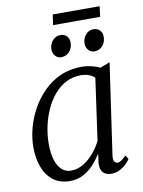

<svg xmlns="http://www.w3.org/2000/svg" viewBox="-93 -908 733 982"><g transform="rotate(-10 273.5 -417.0)"><path d="M426.5 -82.5Q423 -58 430 -49.2Q437 -40.5 446 -40.5Q455.5 -40.5 466.5 -48Q477.5 -55.5 491 -69.5L504 -49.5Q500 -42.5 486.5 -28.2Q473 -14 452.2 -2Q431.5 10 405.5 10Q378 10 362.5 -6Q347 -22 349.5 -58L356 -103.5Q338.5 -75.5 314.8 -49.2Q291 -23 260 -6.5Q229 10 190 10Q139.5 10 105 -15.8Q70.5 -41.5 52.8 -87.2Q35 -133 35 -193Q35 -240 48.2 -290.8Q61.5 -341.5 87.5 -388.5Q113.5 -435.5 151.5 -473.5Q189.5 -511.5 239.2 -533.5Q289 -555.5 350 -555.5Q372.5 -555.5 398 -549.8Q423.5 -544 444 -534L494.5 -553.5ZM409 -488Q396 -500.5 377.8 -507Q359.5 -513.5 337.5 -513.5Q295 -513.5 260 -495Q225 -476.5 198.2 -444.8Q171.5 -413 153 -372Q134.5 -331 125 -286Q115.5 -241 115.5 -196.5Q115.5 -145 126.8 -110.5Q138 -76 158 -58.8Q178 -41.5 204 -41.5Q231.5 -41.5 255.8 -53Q280 -64.5 300.5 -83Q321 -101.5 337.2 -123.8Q353.5 -146 364 -168ZM256 -621.5Q238 -621.5 225.2 -635.5Q212.5 -649.5 213 -671.5Q214 -697.5 230.5 -715.8Q247 -734 270 -734Q292 -734 304 -720.5Q316 -707 315.5 -687.5Q315.5 -658.5 298.5 -640Q281.5 -621.5 256 -621.5ZM428 -621.5Q410 -621.5 397.2 -635.5Q384.5 -649.5 385 -671.5Q386 -697.5 402 -715.8Q418 -734 441.5 -734Q463.5 -734 475.8 -720.5Q488 -707 487.5 -687.5Q487.5 -658.5 470.5 -640Q453.5 -621.5 428 -621.5ZM250.5 -844.5H494L487.5 -790.5H243Z"/></g></svg>

Font: Merriweather 48pt Light
Style: Italic
Weight: 300
Italic angle: -7.8°
Version: Version 2.101